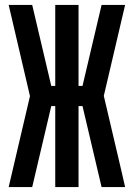

<svg xmlns="http://www.w3.org/2000/svg" viewBox="-20 -755 540 775"><path d="M485 0H390L313 -327H297V0H203V-327H187L110 0H15L101 -367L15 -735H110L187 -408H203V-735H297V-408H313L390 -735H485L399 -368L469 -70Z"/></svg>

Font: Iosevka Term
Style: Bold
Weight: 700
Monospace: yes
Designer: Belleve Invis
Foundry: Belleve Invis
Version: Version 30.0.1